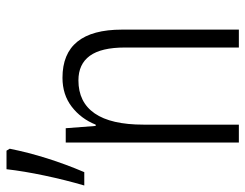

<svg xmlns="http://www.w3.org/2000/svg" viewBox="-102 -652 754 590"><g transform="rotate(-90 275.0 -357.0)"><path d="M479 -359V0H424V-350Q424 -423 398.5 -458Q373 -493 323 -493Q256 -493 221.5 -443Q187 -393 187 -293V0H132V-532H176L183 -440H187Q205 -485 242 -513.5Q279 -542 331 -542Q479 -542 479 -359ZM113 -704Q90 -590 41 -475H0Q17 -533 30.5 -597Q44 -661 50 -714H107Z"/></g></svg>

Font: Noto Sans Display Light Narrow
Style: Regular
Weight: 300
Width: 4
Designer: Monotype Design team
Foundry: Monotype Imaging Inc.
Version: Version 1.000